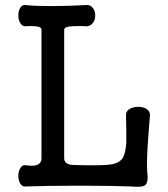

<svg xmlns="http://www.w3.org/2000/svg" viewBox="-20 -738 665 761"><path d="M144.5 -620.1V-111.3Q144.5 -88.9 123 -83Q108.4 -79.1 82 -83Q68.4 -85.9 60.5 -71.3Q52.7 -59.6 52.7 -41Q52.7 -22.5 60.5 -9.8Q68.4 2.9 82 1Q175.8 -2 293.9 -2Q413.1 -2 499 1Q539.1 4.9 552.7 -2Q565.4 -9.8 565.4 -37.1Q560.5 -73.2 564.5 -147.5Q567.4 -198.2 574.2 -278.3Q576.2 -295.9 561.5 -305.7Q548.8 -314.5 528.3 -314.5Q506.8 -314.5 493.2 -305.7Q477.5 -295.9 479.5 -278.3Q481.4 -202.1 480.5 -170.9Q477.5 -130.9 466.8 -112.3Q455.1 -93.8 428.7 -87.9Q408.2 -83 357.4 -83H324.2Q270.5 -83 255.9 -85.9Q234.4 -91.8 234.4 -111.3V-620.1Q234.4 -629.9 253.9 -632.8Q266.6 -634.8 301.8 -634.8L319.3 -633.8Q336.9 -632.8 347.7 -646.5Q357.4 -658.2 357.4 -676.8Q357.4 -695.3 347.7 -707Q336.9 -720.7 319.3 -717.8Q244.1 -713.9 182.6 -713.9Q120.1 -713.9 82 -717.8Q68.4 -720.7 60.5 -707Q52.7 -695.3 52.7 -676.8Q52.7 -658.2 60.5 -646.5Q68.4 -632.8 82 -633.8L94.7 -634.8Q119.1 -634.8 128.9 -632.8Q144.5 -629.9 144.5 -620.1Z"/></svg>

Font: Gungsuh
Style: Regular
Weight: 400
Version: Version 2.21